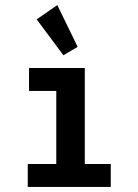

<svg xmlns="http://www.w3.org/2000/svg" viewBox="-20 -734 540 754"><path d="M94 -377H201V-90H89V0H415V-90H313V-467H94ZM205 -714 124 -658 229 -517 285 -550Z"/></svg>

Font: Inconsolata
Style: Bold
Weight: 700
Monospace: yes
Designer: Raph Levien, Kirill Tkachev(cyreal.org)
Foundry: Raph Levien, Kirill Tkachev(cyreal.org)
Version: Version 1.014